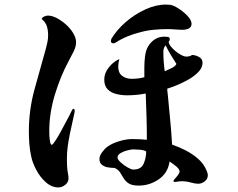

<svg xmlns="http://www.w3.org/2000/svg" viewBox="-20 -776 1040 838"><path d="M618 -115Q609 -121 591 -122.5Q573 -124 562 -124Q554 -124 537 -120Q520 -116 506.5 -108Q493 -100 493 -89Q493 -80 506.5 -67.5Q520 -55 536.5 -45.5Q553 -36 562 -36Q596 -36 607 -61.5Q618 -87 618 -115ZM750 -497Q737 -517 725 -537Q713 -557 703 -578Q693 -568 693 -550Q693 -507 699 -465Q709 -469 727.5 -478Q746 -487 750 -497ZM312 -592Q312 -572 301 -550.5Q290 -529 281 -512Q244 -444 219.5 -363Q195 -282 195 -204Q195 -200 195.5 -185.5Q196 -171 198.5 -157.5Q201 -144 206 -144Q210 -144 221.5 -161.5Q233 -179 246 -203Q259 -227 269.5 -247Q280 -267 283 -272Q284 -275 290.5 -288Q297 -301 300 -301Q306 -301 306 -293Q306 -287 304 -279Q302 -271 301 -265Q297 -246 292.5 -226.5Q288 -207 284 -187Q279 -162 275.5 -136Q272 -110 272 -84Q272 -71 272.5 -57Q273 -43 275 -29Q276 -22 277.5 -13.5Q279 -5 279 3Q279 19 265 30.5Q251 42 235 42Q205 42 179.5 19Q154 -4 137.5 -36Q121 -68 116 -94Q110 -121 108 -148.5Q106 -176 106 -203Q106 -296 130.5 -385.5Q155 -475 180 -563Q184 -577 187 -592Q190 -607 190 -622Q190 -644 184.5 -661.5Q179 -679 162 -693Q164 -700 173 -704Q182 -708 189 -708Q207 -708 228 -697Q249 -686 268.5 -668.5Q288 -651 300 -630.5Q312 -610 312 -592ZM887 -11Q887 5 873.5 15.5Q860 26 845 26Q832 26 812.5 20.5Q793 15 773 15Q765 15 757 16.5Q749 18 741 18Q737 18 737 14Q737 11 744 3.5Q751 -4 757.5 -13Q764 -22 764 -27Q764 -38 747 -51.5Q730 -65 720 -71Q713 -21 673 6.5Q633 34 586 34Q557 34 542.5 25Q528 16 520 2.5Q512 -11 504 -23.5Q496 -36 480 -43Q467 -43 451.5 -45.5Q436 -48 425 -56.5Q414 -65 414 -82Q414 -96 426 -112Q438 -128 448 -135Q468 -150 499.5 -159.5Q531 -169 556 -169Q590 -169 621 -166Q621 -217 619.5 -267.5Q618 -318 616 -368Q597 -364 576 -362Q555 -360 535 -360Q512 -360 488.5 -365.5Q465 -371 450 -386Q435 -401 435 -429Q435 -457 455.5 -482.5Q476 -508 501 -518Q496 -501 496 -485Q496 -458 513 -445Q530 -432 555 -432Q585 -432 610 -439Q610 -458 610 -482Q610 -506 613 -530Q616 -554 625 -571Q636 -591 654.5 -603.5Q673 -616 697 -616Q702 -616 711.5 -615Q721 -614 721 -606Q721 -598 716 -594Q717 -582 731.5 -566.5Q746 -551 764 -540Q782 -529 793 -529Q799 -529 806 -530.5Q813 -532 818 -536Q833 -536 848.5 -527.5Q864 -519 864 -502Q864 -481 846.5 -462.5Q829 -444 803.5 -429.5Q778 -415 752.5 -404.5Q727 -394 710 -389Q710 -383 710.5 -377.5Q711 -372 712 -366Q717 -311 722.5 -256Q728 -201 731 -145Q760 -135 789.5 -120Q819 -105 844 -83.5Q869 -62 881 -33Q883 -28 885 -22.5Q887 -17 887 -11ZM816 -672Q816 -657 803.5 -651.5Q791 -646 778 -646Q762 -646 744.5 -647.5Q727 -649 710 -649Q682 -649 650.5 -646Q619 -643 591 -635Q563 -628 537 -617.5Q511 -607 486 -591Q481 -587 475 -587Q464 -587 464 -597Q464 -600 465 -603Q466 -606 467 -608Q490 -646 528.5 -679.5Q567 -713 613.5 -734.5Q660 -756 704 -756Q709 -756 714 -755.5Q719 -755 723 -755Q737 -753 759 -739Q781 -725 798.5 -706.5Q816 -688 816 -672Z"/></svg>

Font: Kaisei HarunoUmi
Style: Bold
Weight: 700
Designer: Font-Kai, 金井和夫
Foundry: KAZUO KANAI
Version: Version 5.003